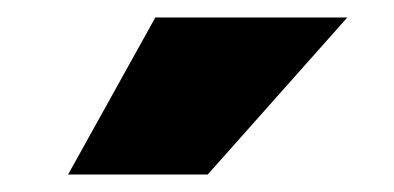

<svg xmlns="http://www.w3.org/2000/svg" viewBox="-20 -790 451 220"><path d="M218 -590H58L158 -770H378Z"/></svg>

Font: M PLUS 1p Black
Style: Regular
Weight: 900
Version: Version 1.061